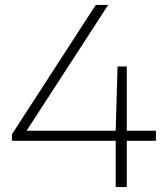

<svg xmlns="http://www.w3.org/2000/svg" viewBox="-20 -760 678 780"><path d="M28.5 -188V-214.5L369 -740H419.5L88 -229H450L457.5 -490H495V-229H613.5V-188H495V0H450V-188Z"/></svg>

Font: Encode Sans Exp XLt
Style: Regular
Weight: 200
Width: 7
Designer: Multiple Designers
Foundry: Impallari Type
Version: Version 3.002; ttfautohint (v1.8.3) -l 8 -r 50 -G 200 -x 14 